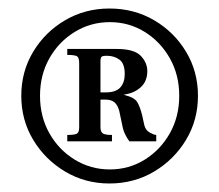

<svg xmlns="http://www.w3.org/2000/svg" viewBox="-20 -687 515 451"><path d="M237 -256Q180 -256 133 -284Q86 -312 58 -358.5Q30 -405 30 -462Q30 -519 58 -565.5Q86 -612 133 -639.5Q180 -667 237 -667Q295 -667 342 -639.5Q389 -612 417 -565.5Q445 -519 445 -462Q445 -405 417 -358.5Q389 -312 342 -284Q295 -256 237 -256ZM238 -289Q283 -289 320 -312Q357 -335 379 -374Q401 -413 401 -462Q401 -511 379 -550Q357 -589 320 -612Q283 -635 238 -635Q193 -635 155.5 -612Q118 -589 96 -550Q74 -511 74 -462Q74 -413 96 -374Q118 -335 155.5 -312Q193 -289 238 -289ZM138 -355V-370Q155 -370 160.5 -373Q166 -376 166 -388V-539Q166 -552 160.5 -555Q155 -558 138 -558V-572H254Q295 -572 310.5 -556Q326 -540 326 -520Q326 -496 310.5 -482Q295 -468 272 -465V-464Q296 -458 302.5 -447Q309 -436 314 -416L319 -393Q322 -381 332 -375.5Q342 -370 347 -370V-355H284Q280 -360 275 -369.5Q270 -379 268 -389L260 -427Q256 -441 248.5 -447Q241 -453 228 -453H216V-388Q216 -378 221 -374Q226 -370 243 -370V-355ZM216 -470H229Q252 -470 262.5 -481.5Q273 -493 273 -513Q273 -538 260.5 -547Q248 -556 231 -556Q221 -556 218.5 -553.5Q216 -551 216 -543Z"/></svg>

Font: Frank Ruhl Libre Medium
Style: Regular
Weight: 500
Designer: Yanek Iontef
Foundry: Fontef
Version: Version 6.004